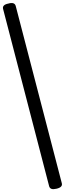

<svg xmlns="http://www.w3.org/2000/svg" viewBox="-21 -1199 438 1296"><path d="M360 75Q339 80 327 76Q315 72 311 59L0 -1138Q-4 -1152 5 -1161.5Q14 -1171 36 -1175Q56 -1181 68.5 -1177Q81 -1173 85 -1159L396 37Q400 51 391 60.5Q382 70 360 75Z"/></svg>

Font: Playwrite FR Moderne
Style: Regular
Weight: 400
Designer: Veronika Burian, José Scaglione
Foundry: TypeTogether
Version: Version 1.002